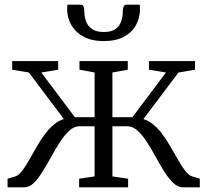

<svg xmlns="http://www.w3.org/2000/svg" viewBox="-20 -805 892 825"><path d="M12.5 0V-37L45.5 -47Q60.5 -51.5 75.2 -71Q90 -90.5 105.5 -118Q121 -145.5 138.2 -175.5Q155.5 -205.5 176 -232.5Q196.5 -259.5 221.2 -277.2Q246 -295 276.5 -297.5L275 -266L104 -493.5L32.5 -505.5V-542.5H230V-505.5L157.5 -493.5L301.5 -301.5H386.5V-493.5L321.5 -505.5V-542.5H529V-505.5L463 -493.5V-301.5H549L693 -493.5L620 -505.5V-542.5H818V-505.5L747 -493.5L575.5 -266L574 -297.5Q604.5 -295 629.2 -277.2Q654 -259.5 674.5 -232.5Q695 -205.5 712.2 -175.5Q729.5 -145.5 745.2 -118Q761 -90.5 775.8 -71Q790.5 -51.5 806 -47L838.5 -37V0H766.5Q744.5 0 724.5 -19Q704.5 -38 685.8 -67.8Q667 -97.5 648.8 -131.2Q630.5 -165 611.2 -194.8Q592 -224.5 571.2 -243.5Q550.5 -262.5 527 -262.5H463V-47L530.5 -37V0H320V-37L386.5 -47V-262.5H322.5Q298.5 -262.5 277.8 -243.5Q257 -224.5 237.8 -194.8Q218.5 -165 200 -131.2Q181.5 -97.5 163 -67.8Q144.5 -38 125.2 -19Q106 0 85 0ZM326.5 -785Q336.5 -785 339.5 -775.5Q342.5 -766 342.5 -754Q342.5 -734 349.5 -714Q356.5 -694 374.8 -680.8Q393 -667.5 426.5 -667.5Q459.5 -667.5 477 -680.8Q494.5 -694 501 -714Q507.5 -734 507.5 -754Q507.5 -766 510.8 -775.5Q514 -785 523.5 -785H580.5Q580.5 -780.5 581 -776Q581.5 -771.5 581.5 -767Q581.5 -729 564.5 -697.5Q547.5 -666 512.8 -647.2Q478 -628.5 426 -628.5Q374.5 -628.5 339.5 -647.2Q304.5 -666 286.5 -697.5Q268.5 -729 268.5 -767Q268.5 -771.5 269 -776Q269.5 -780.5 270 -785Z"/></svg>

Font: Merriweather 48pt Light
Style: Regular
Weight: 300
Version: Version 2.100